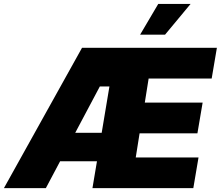

<svg xmlns="http://www.w3.org/2000/svg" viewBox="-43 -975 1144 995"><path d="M-22.7 0 382.1 -727.3H1081L1054 -568.2H727.3L707.4 -443.2H1007.1L980.1 -284.1H680.4L660.5 -159.1H985.8L958.8 0H436.1L459.5 -139.2H268.5L194.6 0ZM346.9 -286.9H484L524.1 -527H474.4ZM683.2 -795.5 777 -954.5H944.6L812.5 -795.5Z"/></svg>

Font: Inter UI Black
Style: Italic
Weight: 900
Italic angle: -9.39999°
Designer: Rasmus Andersson
Foundry: rsms
Version: 3.2;8d6f07862